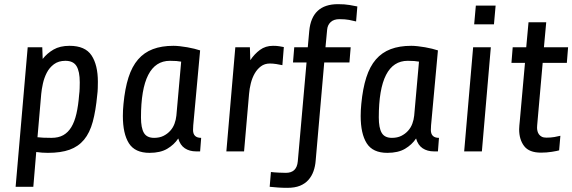

<svg xmlns="http://www.w3.org/2000/svg" viewBox="-20 -727 2748 922"><path d="M55 170 113 -500H183L185 -444Q206 -471 237 -489Q268 -507 314 -507Q389 -507 419.5 -461Q450 -415 450 -334Q450 -322 449.5 -304Q449 -286 447 -272Q440 -196 425.5 -142.5Q411 -89 383.5 -56Q356 -23 314 -8Q272 7 210 7Q196 7 182 6Q168 5 154 3L140 170ZM294 -435Q261 -435 239 -418.5Q217 -402 204.5 -377.5Q192 -353 186 -325.5Q180 -298 178 -276L160 -68Q183 -65 227 -65Q261 -65 284 -78Q307 -91 322.5 -116.5Q338 -142 347 -181Q356 -220 360 -272Q362 -286 362.5 -303.5Q363 -321 363 -332Q363 -384 347.5 -409.5Q332 -435 294 -435Z M573 -228Q580 -302 597 -355Q614 -408 643 -441.5Q672 -475 714 -491Q756 -507 813 -507Q827 -507 844.5 -505Q862 -503 879.5 -500Q897 -497 913 -493Q929 -489 941 -485L909 -136Q909 -134 908 -125.5Q907 -117 907 -103Q907 -65 946 -65L941 0H922Q890 0 867.5 -15Q845 -30 836 -62Q816 -32 783 -12.5Q750 7 698 7Q628 7 599 -39Q570 -85 570 -170Q570 -198 573 -228ZM720 -65Q746 -65 765 -74.5Q784 -84 797.5 -99Q811 -114 818 -133Q825 -152 827 -172L850 -431Q840 -433 827 -434Q814 -435 796 -435Q657 -435 657 -163Q657 -113 671 -89Q685 -65 720 -65Z M1336 -414Q1323 -417 1306.5 -419.5Q1290 -422 1276 -422Q1251 -422 1233 -408.5Q1215 -395 1203 -374Q1191 -353 1184.5 -327Q1178 -301 1176 -276L1152 0H1067L1110 -500H1180L1182 -438Q1202 -468 1228.5 -487.5Q1255 -507 1291 -507Q1309 -507 1320.5 -505Q1332 -503 1343 -501Z M1537 -427 1496 43Q1494 71 1485.5 95Q1477 119 1461 137Q1445 155 1420.5 165Q1396 175 1360 175Q1336 175 1315.5 173.5Q1295 172 1275 170L1281 99Q1297 101 1319 102Q1341 103 1353 103Q1405 103 1410 48L1452 -427H1387L1393 -500H1458L1465 -578Q1477 -707 1603 -707Q1635 -707 1658.5 -703Q1682 -699 1696 -696L1690 -624Q1675 -628 1656 -631.5Q1637 -635 1610 -635Q1583 -635 1568 -621Q1553 -607 1551 -585L1543 -500H1664L1658 -427Z M1715 -228Q1722 -302 1739 -355Q1756 -408 1785 -441.5Q1814 -475 1856 -491Q1898 -507 1955 -507Q1969 -507 1986.5 -505Q2004 -503 2021.5 -500Q2039 -497 2055 -493Q2071 -489 2083 -485L2051 -136Q2051 -134 2050 -125.5Q2049 -117 2049 -103Q2049 -65 2088 -65L2083 0H2064Q2032 0 2009.5 -15Q1987 -30 1978 -62Q1958 -32 1925 -12.5Q1892 7 1840 7Q1770 7 1741 -39Q1712 -85 1712 -170Q1712 -198 1715 -228ZM1862 -65Q1888 -65 1907 -74.5Q1926 -84 1939.5 -99Q1953 -114 1960 -133Q1967 -152 1969 -172L1992 -431Q1982 -433 1969 -434Q1956 -435 1938 -435Q1799 -435 1799 -163Q1799 -113 1813 -89Q1827 -65 1862 -65Z M2257 -610 2265 -700H2360L2352 -610ZM2209 0 2252 -500H2337L2294 0Z M2586 -425 2561 -142Q2560 -134 2559.5 -124.5Q2559 -115 2559 -113Q2559 -106 2561 -97.5Q2563 -89 2568 -82Q2573 -75 2581.5 -70.5Q2590 -66 2604 -66Q2625 -66 2642.5 -69Q2660 -72 2671 -75L2665 -5Q2655 -2 2630 2Q2605 6 2578 6Q2521 6 2497 -25.5Q2473 -57 2473 -106Q2473 -113 2474 -124.5Q2475 -136 2476 -145L2501 -425H2436L2442 -500H2507L2518 -620H2603L2592 -500H2708L2702 -425Z"/></svg>

Font: Share
Style: Italic
Weight: 400
Version: Version 1.002